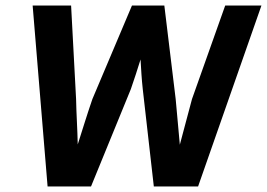

<svg xmlns="http://www.w3.org/2000/svg" viewBox="-20 -674 965 694"><path d="M453 -352C466 -389 476 -421 488 -459C490 -425 492 -388 496 -352L536 0H696L925 -654H794L674 -316C659 -261 645 -207 630 -151C625 -206 620 -262 615 -316L574 -654H457L314 -316C295 -261 279 -208 261 -152C260 -206 256 -262 255 -316L237 -654H98L152 0H309Z"/></svg>

Font: Falling Sky
Style: SeBdObl
Weight: 600
Designer: Paul D. Hunt
Foundry: Adobe Systems Incorporated
Version: Version 1.02